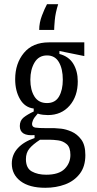

<svg xmlns="http://www.w3.org/2000/svg" viewBox="-20 -729 460 911"><path d="M195 162Q119 162 77.5 130.5Q36 99 36 47Q36 5 64.5 -26Q93 -57 144 -74V-88Q74 -82 74 -131Q74 -157 92 -171.5Q110 -186 140 -200V-214Q98 -219 75 -258.5Q52 -298 52 -353Q52 -428 93.5 -478Q135 -528 212 -528H380V-463L262 -487V-473Q307 -461 328 -426Q349 -391 349 -343Q349 -272 310 -227.5Q271 -183 207 -183Q197 -183 183.5 -184.5Q170 -186 159 -190Q141 -170 136.5 -158.5Q132 -147 132 -141Q132 -126 148 -123.5Q164 -121 200 -121H238Q247 -121 270 -118.5Q293 -116 319.5 -104.5Q346 -93 365.5 -67Q385 -41 385 7Q385 61 358.5 95.5Q332 130 289 146Q246 162 195 162ZM203 -240Q242 -240 260 -271Q278 -302 278 -351Q278 -402 259.5 -434Q241 -466 203 -466Q164 -466 144 -432.5Q124 -399 124 -351Q124 -302 143.5 -271Q163 -240 203 -240ZM199 100Q259 100 286.5 72.5Q314 45 314 6Q314 -30 296.5 -45Q279 -60 256 -63Q233 -66 217 -66H170Q136 -44 119.5 -24Q103 -4 103 26Q103 69 131 84.5Q159 100 199 100ZM256 -709Q243 -668 240 -634Q237 -600 237 -587H166Q166 -621 179 -655Q192 -689 203 -709Z"/></svg>

Font: Bricolage Grotesque 10pt Condensed Light
Style: Regular
Weight: 300
Width: 3
Designer: Mathieu Triay
Foundry: Atelier Triay
Version: Version 1.000; ttfautohint (v1.8.4.7-5d5b);gftools[0.9.32]